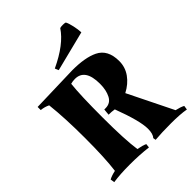

<svg xmlns="http://www.w3.org/2000/svg" viewBox="-249 -1032 1177 1177"><g transform="rotate(-45 339.5 -443.5)"><path d="M39 -649 349 -658Q459 -658 521 -628Q592 -594 592 -494Q592 -441 561.5 -398.5Q531 -356 479 -329L623 -37Q659 -29 679 -18L675 9Q626 0 545.5 0Q465 0 408 5L405 -13Q423 -31 423 -77Q423 -145 363 -304Q339 -308 313 -308L317 -349H328Q371 -349 390.5 -386.5Q410 -424 410 -479Q410 -609 322 -609Q303 -609 285 -604Q275 -516 275 -322.5Q275 -129 289 -34Q328 -27 349 -17L346 9Q274 0 189.5 0Q105 0 45 9L41 -18Q63 -30 97 -37Q110 -135 110 -309Q110 -483 96 -606Q70 -619 39 -622ZM479 -893Q488 -896 504 -896Q520 -896 527 -893Q536 -877 543.5 -843Q551 -809 552 -783L290 -717L280 -741Q423 -808 479 -893Z"/></g></svg>

Font: Almendra
Style: Bold
Weight: 700
Designer: Ana Sanfelippo
Foundry: Ana Sanfelippo
Version: Version 1.004